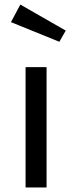

<svg xmlns="http://www.w3.org/2000/svg" viewBox="-20 -821 316 841"><path d="M184 0H92V-527H184ZM240 -638 28 -724 69 -801 268 -687Z"/></svg>

Font: Trujillo
Style: Regular
Weight: 400
Designer: Fira Sans original fonts by bBox Type GmbH, Carrois Corporate GbR, & Edenspiekermann AG / Changes by Cristiano Sobral
Foundry: Fira Sans original fonts by bBox Type GmbH, Carrois Corporate GbR, & Edenspiekermann AG / Changes by Cristiano Sobral
Version: Version 4.301;October 17, 2021;FontCreator 14.0.0.2814 64-bi